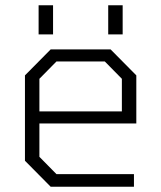

<svg xmlns="http://www.w3.org/2000/svg" viewBox="-20 -711 614 731"><path d="M127 -580V-691H182V-580ZM392 -580V-691H447V-580ZM173 0 75 -99V-424L173 -523H401L499 -424V-241H130V-114L195 -48H490V0ZM130 -287H444V-411L379 -477H195L130 -411Z"/></svg>

Font: Tomorrow Light
Style: Regular
Weight: 300
Designer: Tony de Marco, Monica Rizzolli
Foundry: Just in Type
Version: Version 2.002